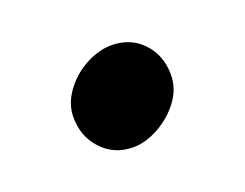

<svg xmlns="http://www.w3.org/2000/svg" viewBox="-46 -249 429 336"><g transform="rotate(-20 168.0 -80.5)"><path d="M261 -87Q261 -61 244.5 -39Q228 -17 203.5 -3.5Q179 10 156 10Q121 10 98 -14.5Q75 -39 75 -75Q75 -100 91.5 -122.5Q108 -145 132.5 -158Q157 -171 180 -171Q216 -171 238.5 -147Q261 -123 261 -87Z"/></g></svg>

Font: Inknut Antiqua SemiBold
Style: Regular
Weight: 600
Designer: Claus Eggers Sørensen
Foundry: Claus Eggers Sørensen
Version: Version 1.003; ttfautohint (v1.8.2) -l 8 -r 50 -G 200 -x 14 